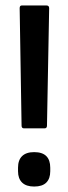

<svg xmlns="http://www.w3.org/2000/svg" viewBox="-20 -675 249 703"><path d="M68 -205Q59 -205 59 -215L52 -645Q52 -655 60 -655H150Q160 -655 160 -645L152 -215Q152 -205 143 -205ZM105 8Q76 8 61 -6.5Q46 -21 46 -48V-61Q46 -89 61 -103.5Q76 -118 105 -118Q135 -118 149.5 -103.5Q164 -89 164 -61V-48Q164 -21 149.5 -6.5Q135 8 105 8Z"/></svg>

Font: Sofia Sans Condensed SemiBold
Style: Regular
Weight: 600
Designer: Botio Nikoltchev, Ani Petrova
Foundry: lettersoup
Version: Version 4.101